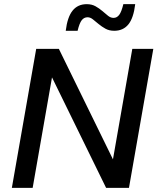

<svg xmlns="http://www.w3.org/2000/svg" viewBox="-20 -903 760 923"><path d="M37 0 154 -668H263L523 -137L616 -668H717L600 0H490L230 -531L137 0ZM296 -755Q304 -821 329 -852Q354 -883 397 -883Q421 -883 439 -873Q457 -863 472 -850Q487 -837 499.5 -827Q512 -817 526 -817Q542 -817 553 -831.5Q564 -846 573 -883H630Q622 -816 597 -785.5Q572 -755 529 -755Q505 -755 487 -765Q469 -775 454 -787.5Q439 -800 426.5 -810Q414 -820 401 -820Q384 -820 373 -806Q362 -792 353 -755Z"/></svg>

Font: Gantari Medium
Style: Italic
Weight: 500
Italic angle: -10°
Designer: Anugrah Pasau
Foundry: Lafontype
Version: Version 1.000